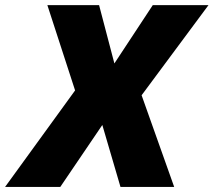

<svg xmlns="http://www.w3.org/2000/svg" viewBox="-81 -734 839 754"><path d="M603 0H392.1L320.8 -243.2L155.8 0H-61L213.9 -378.9L105 -713.9H308.1L368.2 -484.9L519 -713.9H737.8L475.1 -359.9Z"/></svg>

Font: Open Sans Extrabold
Style: Italic
Weight: 800
Italic angle: -12°
Foundry: Ascender Corporation
Version: Version 1.10